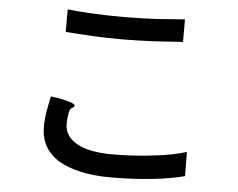

<svg xmlns="http://www.w3.org/2000/svg" viewBox="-51 -760 1042 840"><g transform="rotate(5 470.0 -340.5)"><path d="M606 -592C652 -595 696 -598 728 -600V-699C693 -697 650 -693 604 -690C559 -688 511 -686 465 -686C369 -686 282 -690 213 -698V-599C289 -593 370 -588 466 -588C510 -588 559 -590 606 -592ZM644 -94C588 -87 526 -83 462 -83C318 -83 252 -131 252 -199C252 -216 254 -233 257 -250C263 -276 277 -267 280 -281C283 -292 221 -307 173 -312C165 -274 154 -228 154 -176C154 -114 181 -65 234 -32C287 0 365 18 465 18C598 18 714 4 788 -16L787 -122C749 -110 700 -100 644 -94Z"/></g></svg>

Font: GenSekiGothic2 TW M
Style: Regular
Weight: 500
Version: Version 2.100;PS 2.1;hotconv 16.6.51;makeotf.lib2.5.65220 DE